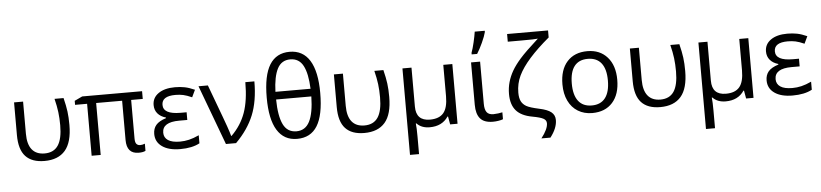

<svg xmlns="http://www.w3.org/2000/svg" viewBox="-54 -1141 7332 1715"><g transform="rotate(-5 3612.5 -283.0)"><path d="M306.2 9.8Q193.4 9.8 136.7 -51.3Q80.1 -112.3 80.1 -242.2V-535.2H161.1V-246.1Q161.1 -152.3 199.7 -104.7Q238.3 -57.1 313 -57.1Q394.5 -57.1 433.8 -115.2Q473.1 -173.3 473.1 -295.9Q473.1 -359.4 466.3 -414.1Q459.5 -468.8 442.9 -535.2H523.9Q541.5 -464.8 548.3 -412.6Q555.2 -360.4 555.2 -292Q555.2 -136.7 492.2 -63.5Q429.2 9.8 306.2 9.8Z M1169.9 -57.1Q1188.5 -57.1 1211.9 -65.9V-2Q1190.9 9.8 1149.9 9.8Q1043 9.8 1043 -113.8V-465.8H810.1V0H729V-465.8H621.1V-502L690.9 -535.2H1228V-465.8H1124V-120.1Q1124 -84 1136.5 -70.6Q1148.9 -57.1 1169.9 -57.1Z M1607.9 -313V-244.1H1535.6Q1383.8 -244.1 1383.8 -148.9Q1383.8 -105 1419.7 -81.1Q1455.6 -57.1 1526.9 -57.1Q1567.9 -57.1 1608.4 -66.7Q1648.9 -76.2 1697.8 -99.1V-26.9Q1630.9 9.8 1522.9 9.8Q1420.4 9.8 1361.6 -31.5Q1302.7 -72.8 1302.7 -145Q1302.7 -192.9 1329.6 -224.9Q1356.4 -256.8 1419.9 -276.9V-282.2Q1372.1 -295.9 1345.9 -326.9Q1319.8 -357.9 1319.8 -402.8Q1319.8 -467.8 1374.5 -506.3Q1429.2 -544.9 1522.9 -544.9Q1570.3 -544.9 1610.6 -536.9Q1650.9 -528.8 1699.7 -506.8L1668.9 -441.9Q1623 -462.4 1591.3 -469.2Q1559.6 -476.1 1521 -476.1Q1398.9 -476.1 1398.9 -397Q1398.9 -313 1553.7 -313Z M1733.9 -535.2H1817.9L1924.8 -247.1Q1937.5 -214.4 1957.8 -156.2Q1978 -98.1 1985.8 -67.9H1989.7Q2076.2 -153.3 2115 -262Q2153.8 -370.6 2153.8 -535.2H2234.9Q2234.9 -357.9 2184.3 -233.9Q2133.8 -109.9 2023.9 0H1933.1Z M2812 -380.9Q2812 -182.6 2752.4 -86.4Q2692.9 9.8 2570.8 9.8Q2453.6 9.8 2392.8 -88.6Q2332 -187 2332 -380.9Q2332 -579.6 2391.8 -675.3Q2451.7 -771 2570.8 -771Q2689.9 -771 2751 -672.1Q2812 -573.2 2812 -380.9ZM2570.8 -58.1Q2650.9 -58.1 2689 -132.6Q2727.1 -207 2730 -356.9H2414.1Q2416 -208.5 2452.6 -133.3Q2489.3 -58.1 2570.8 -58.1ZM2570.8 -703.1Q2492.2 -703.1 2455.6 -633.1Q2418.9 -563 2414.1 -425.8H2729Q2723.6 -563 2686.5 -633.1Q2649.4 -703.1 2570.8 -703.1Z M3173.8 9.8Q3061 9.8 3004.4 -51.3Q2947.8 -112.3 2947.8 -242.2V-535.2H3028.8V-246.1Q3028.8 -152.3 3067.4 -104.7Q3106 -57.1 3180.7 -57.1Q3262.2 -57.1 3301.5 -115.2Q3340.8 -173.3 3340.8 -295.9Q3340.8 -359.4 3334 -414.1Q3327.1 -468.8 3310.5 -535.2H3391.6Q3409.2 -464.8 3416 -412.6Q3422.9 -360.4 3422.9 -292Q3422.9 -136.7 3359.9 -63.5Q3296.9 9.8 3173.8 9.8Z M3643.6 -186Q3643.6 -58.1 3767.6 -58.1Q3851.1 -58.1 3889.9 -104.2Q3928.7 -150.4 3928.7 -253.9V-535.2H4009.8V0H3943.4L3930.7 -71.8H3925.8Q3871.6 9.8 3759.8 9.8Q3686.5 9.8 3643.6 -35.2H3638.7Q3643.6 5.9 3643.6 84V240.2H3562.5V-535.2H3643.6Z M4258.8 -535.2V-157.2Q4258.8 -106.4 4276.6 -81.8Q4294.4 -57.1 4336.9 -57.1Q4355 -57.1 4379.6 -60.3Q4404.3 -63.5 4417.5 -66.9V-4.9Q4402.3 1.5 4376.7 5.6Q4351.1 9.8 4326.7 9.8Q4248.5 9.8 4213.1 -31.2Q4177.7 -72.3 4177.7 -154.8V-535.2ZM4189.5 -620.1Q4202.6 -655.3 4215.6 -710.7Q4228.5 -766.1 4234.4 -806.2H4324.2V-794.9Q4315.4 -758.8 4288.8 -700.9Q4262.2 -643.1 4238.3 -606H4189.5Z M4520.5 -690.9V-759.8H4887.7V-696.8Q4782.7 -608.9 4712.4 -530Q4642.1 -451.2 4608.4 -380.6Q4574.7 -310.1 4574.7 -229Q4574.7 -181.2 4589.1 -152.3Q4603.5 -123.5 4634 -105.7Q4664.6 -87.9 4748.5 -69.8Q4821.3 -54.7 4854.5 -28.1Q4887.7 -1.5 4887.7 43Q4887.7 115.7 4825.7 195.8H4744.6Q4805.7 117.2 4805.7 64.9Q4805.7 37.6 4778.6 22.7Q4751.5 7.8 4681.6 -4.9Q4582.5 -22.5 4536.6 -75.9Q4490.7 -129.4 4490.7 -224.1Q4490.7 -279.8 4505.1 -330.6Q4519.5 -381.3 4546.9 -429Q4574.2 -476.6 4623.3 -532.5Q4672.4 -588.4 4790.5 -694.8Q4771 -690.9 4638.7 -690.9Z M5465.3 -268.1Q5465.3 -137.2 5399.4 -63.7Q5333.5 9.8 5217.3 9.8Q5145.5 9.8 5089.8 -23.9Q5034.2 -57.6 5003.9 -120.6Q4973.6 -183.6 4973.6 -268.1Q4973.6 -398.9 5039.1 -471.9Q5104.5 -544.9 5220.7 -544.9Q5333 -544.9 5399.2 -470.2Q5465.3 -395.5 5465.3 -268.1ZM5057.6 -268.1Q5057.6 -165.5 5098.6 -111.8Q5139.6 -58.1 5219.2 -58.1Q5298.8 -58.1 5340.1 -111.6Q5381.3 -165 5381.3 -268.1Q5381.3 -370.1 5340.1 -423.1Q5298.8 -476.1 5218.3 -476.1Q5138.7 -476.1 5098.1 -423.8Q5057.6 -371.6 5057.6 -268.1Z M5827.6 9.8Q5714.8 9.8 5658.2 -51.3Q5601.6 -112.3 5601.6 -242.2V-535.2H5682.6V-246.1Q5682.6 -152.3 5721.2 -104.7Q5759.8 -57.1 5834.5 -57.1Q5916 -57.1 5955.3 -115.2Q5994.6 -173.3 5994.6 -295.9Q5994.6 -359.4 5987.8 -414.1Q5981 -468.8 5964.4 -535.2H6045.4Q6063 -464.8 6069.8 -412.6Q6076.7 -360.4 6076.7 -292Q6076.7 -136.7 6013.7 -63.5Q5950.7 9.8 5827.6 9.8Z M6297.4 -186Q6297.4 -58.1 6421.4 -58.1Q6504.9 -58.1 6543.7 -104.2Q6582.5 -150.4 6582.5 -253.9V-535.2H6663.6V0H6597.2L6584.5 -71.8H6579.6Q6525.4 9.8 6413.6 9.8Q6340.3 9.8 6297.4 -35.2H6292.5Q6297.4 5.9 6297.4 84V240.2H6216.3V-535.2H6297.4Z M7098.6 -313V-244.1H7026.4Q6874.5 -244.1 6874.5 -148.9Q6874.5 -105 6910.4 -81.1Q6946.3 -57.1 7017.6 -57.1Q7058.6 -57.1 7099.1 -66.7Q7139.6 -76.2 7188.5 -99.1V-26.9Q7121.6 9.8 7013.7 9.8Q6911.1 9.8 6852.3 -31.5Q6793.5 -72.8 6793.5 -145Q6793.5 -192.9 6820.3 -224.9Q6847.2 -256.8 6910.6 -276.9V-282.2Q6862.8 -295.9 6836.7 -326.9Q6810.5 -357.9 6810.5 -402.8Q6810.5 -467.8 6865.2 -506.3Q6919.9 -544.9 7013.7 -544.9Q7061 -544.9 7101.3 -536.9Q7141.6 -528.8 7190.4 -506.8L7159.7 -441.9Q7113.8 -462.4 7082 -469.2Q7050.3 -476.1 7011.7 -476.1Q6889.6 -476.1 6889.6 -397Q6889.6 -313 7044.4 -313Z"/></g></svg>

Font: Open Sans ACDW
Style: acdw
Weight: 400
Foundry: Ascender Corporation
Version: Version 1.10